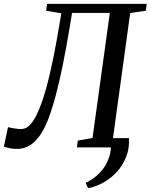

<svg xmlns="http://www.w3.org/2000/svg" viewBox="-48 -763 780 994"><path d="M620 -48Q622.5 5.5 604.8 50Q587 94.5 555.8 128Q524.5 161.5 486 182.8Q447.5 204 408 211.5L395.5 183.5Q436.5 164.5 468.5 131.5Q500.5 98.5 516.2 53.2Q532 8 522.5 -48ZM325 -696 312.5 -619.5Q297 -527.5 279.8 -440Q262.5 -352.5 242.5 -276.2Q222.5 -200 200.5 -142.5Q172.5 -71 133 -31.5Q93.5 8 38.5 8Q22.5 8 6.8 5.2Q-9 2.5 -28 -3.5L-6.5 -104.5Q9.5 -101 24 -98.5Q38.5 -96 51 -95Q83 -92.5 102.8 -111.8Q122.5 -131 140 -165Q156.5 -198 172 -243.5Q187.5 -289 201.8 -346.5Q216 -404 230 -473.2Q244 -542.5 257.5 -623.5L269.5 -694L191 -707.5L195.5 -743H711.5L707 -707.5L626 -695.5L537 -48.5L614.5 -32.5L610.5 0H350.5L354.5 -35L431 -48.5L520.5 -696Z"/></svg>

Font: Merriweather 60pt
Style: Italic
Weight: 400
Italic angle: -7.8°
Version: Version 2.101